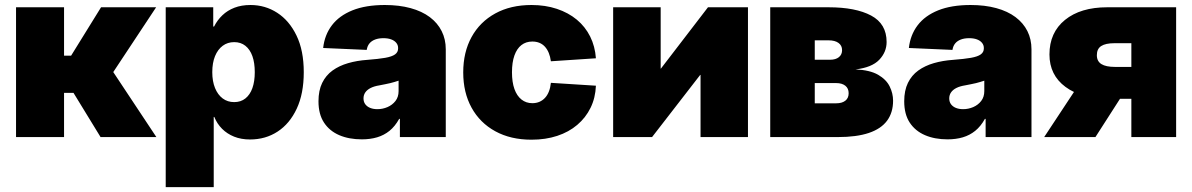

<svg xmlns="http://www.w3.org/2000/svg" viewBox="-20 -559 4862 783"><path d="M45.4 0V-529.3H241.2V-332H270L392.1 -529.3H616.7L441.9 -265.1L617.7 0H390.1L279.8 -180.2H241.2V0Z M655.8 204.1V-529.3H849.6V-450.7H853Q866.2 -477.1 887 -496.8Q907.7 -516.6 936.3 -527.6Q964.8 -538.6 1001.5 -538.6Q1061.5 -538.6 1110.6 -506.8Q1159.7 -475.1 1189.2 -414.1Q1218.8 -353 1218.8 -264.6Q1218.8 -177.2 1190.2 -116Q1161.6 -54.7 1112.3 -22.5Q1063 9.8 999.5 9.8Q963.4 9.8 934.8 -1.7Q906.2 -13.2 885.7 -33.7Q865.2 -54.2 854 -82H851.6V204.1ZM935.1 -142.6Q961.9 -142.6 980.7 -157.5Q999.5 -172.4 1009.3 -199.7Q1019 -227.1 1019 -264.6Q1019 -302.7 1009.3 -330.1Q999.5 -357.4 980.7 -372.3Q961.9 -387.2 935.1 -387.2Q908.2 -387.2 888.2 -372.3Q868.2 -357.4 856.9 -330.1Q845.7 -302.7 845.7 -264.6Q845.7 -227.5 856.9 -200Q868.2 -172.4 888.2 -157.5Q908.2 -142.6 935.1 -142.6Z M1455.6 9.3Q1403.3 9.3 1363.5 -7.8Q1323.7 -24.9 1301.3 -59.1Q1278.8 -93.3 1278.8 -146Q1278.8 -189.9 1293.9 -220.9Q1309.1 -252 1336.2 -271.5Q1363.3 -291 1399.7 -301.5Q1436 -312 1478 -314.9Q1523.4 -318.4 1551 -323.2Q1578.6 -328.1 1591.1 -337.2Q1603.5 -346.2 1603.5 -361.3V-363.3Q1603.5 -375.5 1595.9 -384.5Q1588.4 -393.6 1575.2 -398.4Q1562 -403.3 1543.5 -403.3Q1524.4 -403.3 1510 -397.9Q1495.6 -392.6 1486.8 -382.1Q1478 -371.6 1475.6 -355.5L1297.9 -363.3Q1303.7 -416.5 1333.5 -455.8Q1363.3 -495.1 1417.2 -516.8Q1471.2 -538.6 1549.3 -538.6Q1607.9 -538.6 1654.3 -525.9Q1700.7 -513.2 1732.7 -489.3Q1764.6 -465.3 1781.2 -432.1Q1797.9 -398.9 1797.9 -357.9V0H1610.8V-74.2H1607.9Q1590.8 -43.5 1568.4 -25.4Q1545.9 -7.3 1517.8 1Q1489.7 9.3 1455.6 9.3ZM1519 -113.8Q1540.5 -113.8 1560.3 -122.3Q1580.1 -130.9 1592.8 -147.2Q1605.5 -163.6 1605.5 -187.5V-230Q1597.7 -227.5 1589.4 -224.9Q1581.1 -222.2 1571.5 -220Q1562 -217.8 1551 -215.6Q1540 -213.4 1527.3 -210.9Q1505.9 -207.5 1491.5 -200.2Q1477.1 -192.9 1469.7 -182.1Q1462.4 -171.4 1462.4 -157.7Q1462.4 -143.6 1469.7 -133.8Q1477.1 -124 1489.7 -118.9Q1502.4 -113.8 1519 -113.8Z M2147.5 10.7Q2062.5 10.7 1999.8 -23.7Q1937 -58.1 1903.1 -119.9Q1869.1 -181.6 1869.1 -263.7Q1869.1 -346.2 1903.1 -408Q1937 -469.7 1999.8 -504.2Q2062.5 -538.6 2147.5 -538.6Q2204.1 -538.6 2251 -522.9Q2297.9 -507.3 2332.3 -478.8Q2366.7 -450.2 2386.7 -410.2Q2406.7 -370.1 2410.2 -321.3L2226.6 -309.1Q2224.1 -328.1 2218 -343Q2211.9 -357.9 2202.4 -368.4Q2192.9 -378.9 2179.9 -384.3Q2167 -389.6 2150.9 -389.6Q2125 -389.6 2106.4 -375.2Q2087.9 -360.8 2077.9 -332.8Q2067.9 -304.7 2067.9 -264.2Q2067.9 -224.1 2077.9 -196Q2087.9 -168 2106.7 -153.1Q2125.5 -138.2 2150.9 -138.2Q2167 -138.2 2179.9 -143.8Q2192.9 -149.4 2202.6 -159.9Q2212.4 -170.4 2218.5 -186Q2224.6 -201.7 2226.6 -221.2L2410.2 -209.5Q2408.2 -159.7 2388.4 -119.4Q2368.7 -79.1 2334.2 -49.8Q2299.8 -20.5 2252.4 -4.9Q2205.1 10.7 2147.5 10.7Z M3030.3 0H2836.9V-253.4H2835.4L2639.2 0H2480.5V-529.3H2674.3V-279.3H2675.3L2867.2 -529.3H3030.3Z M3121.1 0V-529.3H3359.4Q3469.2 -529.3 3532.5 -495.6Q3595.7 -461.9 3595.7 -387.7Q3595.7 -346.7 3565.7 -315.2Q3535.6 -283.7 3468.8 -275.9Q3527.3 -273.4 3560.8 -254.2Q3594.2 -234.9 3608.2 -206.5Q3622.1 -178.2 3622.1 -148.4Q3622.1 -100.1 3597.7 -66.9Q3573.2 -33.7 3523.2 -16.8Q3473.1 0 3396.5 0ZM3302.7 -137.7H3390.1Q3413.6 -137.7 3427.2 -148.2Q3440.9 -158.7 3440.9 -178.7Q3440.9 -198.7 3427.2 -209.5Q3413.6 -220.2 3390.1 -220.2H3302.7ZM3302.7 -315.4H3365.2Q3388.2 -315.4 3401.1 -325.9Q3414.1 -336.4 3414.1 -354.5Q3414.1 -373.5 3399.4 -384Q3384.8 -394.5 3359.4 -394.5H3302.7Z M3844.2 9.3Q3792 9.3 3752.2 -7.8Q3712.4 -24.9 3689.9 -59.1Q3667.5 -93.3 3667.5 -146Q3667.5 -189.9 3682.6 -220.9Q3697.8 -252 3724.9 -271.5Q3752 -291 3788.3 -301.5Q3824.7 -312 3866.7 -314.9Q3912.1 -318.4 3939.7 -323.2Q3967.3 -328.1 3979.7 -337.2Q3992.2 -346.2 3992.2 -361.3V-363.3Q3992.2 -375.5 3984.6 -384.5Q3977.1 -393.6 3963.9 -398.4Q3950.7 -403.3 3932.1 -403.3Q3913.1 -403.3 3898.7 -397.9Q3884.3 -392.6 3875.5 -382.1Q3866.7 -371.6 3864.3 -355.5L3686.5 -363.3Q3692.4 -416.5 3722.2 -455.8Q3752 -495.1 3805.9 -516.8Q3859.9 -538.6 3938 -538.6Q3996.6 -538.6 4043 -525.9Q4089.4 -513.2 4121.3 -489.3Q4153.3 -465.3 4169.9 -432.1Q4186.5 -398.9 4186.5 -357.9V0H3999.5V-74.2H3996.6Q3979.5 -43.5 3957 -25.4Q3934.6 -7.3 3906.5 1Q3878.4 9.3 3844.2 9.3ZM3907.7 -113.8Q3929.2 -113.8 3949 -122.3Q3968.8 -130.9 3981.4 -147.2Q3994.1 -163.6 3994.1 -187.5V-230Q3986.3 -227.5 3978 -224.9Q3969.7 -222.2 3960.2 -220Q3950.7 -217.8 3939.7 -215.6Q3928.7 -213.4 3916 -210.9Q3894.5 -207.5 3880.1 -200.2Q3865.7 -192.9 3858.4 -182.1Q3851.1 -171.4 3851.1 -157.7Q3851.1 -143.6 3858.4 -133.8Q3865.7 -124 3878.4 -118.9Q3891.1 -113.8 3907.7 -113.8Z M4776.4 0H4593.8V-382.8H4524.4Q4488.8 -382.8 4470.9 -371.3Q4453.1 -359.9 4453.1 -334Q4453.1 -309.1 4471.7 -297.6Q4490.2 -286.1 4527.3 -286.1H4668.9V-156.2H4502.4Q4390.6 -156.2 4325.2 -204.6Q4259.8 -252.9 4259.8 -336.9Q4259.8 -426.3 4323.2 -477.8Q4386.7 -529.3 4495.1 -529.3H4776.4ZM4447.3 0H4238.3L4394 -235.8H4598.6Z"/></svg>

Font: Inter 24pt Black
Style: Regular
Weight: 900
Designer: Rasmus Andersson
Foundry: rsms
Version: Version 4.001;git-66647c0bb